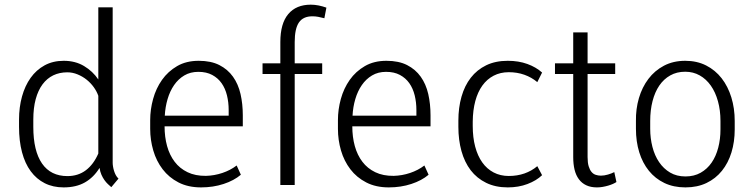

<svg xmlns="http://www.w3.org/2000/svg" viewBox="-20 -792 3227 822"><path d="M61.5 -279.8Q61.5 -333 74.2 -378.9Q86.9 -424.8 111.1 -458.7Q135.3 -492.7 170.9 -512.2Q206.5 -531.7 252.9 -531.7Q302.2 -531.7 339.8 -509.3Q377.4 -486.8 400.9 -451.7V-760.7H462.4V-94.7Q462.4 -87.9 463.9 -78.9Q465.3 -69.8 468.3 -60.3Q471.2 -50.8 475.8 -42.2Q480.5 -33.7 487.3 -27.3L456.5 9.3Q449.7 3.4 441.9 -3.9Q434.1 -11.2 427 -21.2Q419.9 -31.2 414.3 -43.9Q408.7 -56.6 406.2 -73.2Q381.3 -32.7 343.8 -11.2Q306.2 10.3 252.4 10.3Q207 10.3 171.6 -7.6Q136.2 -25.4 111.6 -58.8Q86.9 -92.3 74.2 -140.4Q61.5 -188.5 61.5 -249ZM122.6 -249Q122.6 -146 159.9 -92Q197.3 -38.1 268.6 -38.1Q314.5 -38.1 347.7 -63.2Q380.9 -88.4 400.9 -134.8V-381.8Q394.5 -400.4 381.6 -418.5Q368.7 -436.5 351.1 -450.7Q333.5 -464.8 312 -473.6Q290.5 -482.4 268.1 -482.4Q234.9 -482.4 208 -469.5Q181.2 -456.5 162.1 -430.9Q143.1 -405.3 132.8 -367.4Q122.6 -329.6 122.6 -279.8Z M829.1 -484.4Q794.9 -484.4 769 -469Q743.2 -453.6 725.3 -427.7Q707.5 -401.9 697.5 -367.9Q687.5 -334 685.5 -296.9H959V-320.8Q959 -354 951.7 -383.8Q944.3 -413.6 928.7 -435.8Q913.1 -458 888.4 -471.2Q863.8 -484.4 829.1 -484.4ZM840.8 10.3Q785.2 10.3 744.1 -11Q703.1 -32.2 676.3 -67.4Q649.4 -102.5 636.2 -147.7Q623 -192.9 623 -240.2V-277.8Q623 -323.2 635.5 -368.4Q647.9 -413.6 673.6 -450Q699.2 -486.3 738.3 -509Q777.3 -531.7 830.6 -531.7Q883.3 -531.7 919.2 -513.4Q955.1 -495.1 977.5 -463.6Q1000 -432.1 1009.8 -389.4Q1019.5 -346.7 1019.5 -298.3V-251H684.6Q684.6 -205.6 695.3 -166.7Q706.1 -127.9 727.8 -99.4Q749.5 -70.8 783 -54.7Q816.4 -38.6 861.8 -39.1Q897.5 -40 931.9 -51.5Q966.3 -63 993.2 -83.5L1011.2 -43.9Q981.9 -19 937.3 -4.4Q892.6 10.3 840.8 10.3Z M1180.2 0V-475.1H1104V-521H1180.2V-611.8Q1180.2 -691.4 1214.1 -731.7Q1248 -772 1310.5 -772Q1327.1 -772 1344.2 -768.6Q1361.3 -765.1 1377.4 -759.3L1368.7 -713.9Q1354 -717.8 1342 -720Q1330.1 -722.2 1317.4 -722.2Q1277.8 -722.2 1259.8 -695.8Q1241.7 -669.4 1241.7 -611.8V-521H1359.4V-475.1H1241.7V0Z M1632.8 -484.4Q1598.6 -484.4 1572.8 -469Q1546.9 -453.6 1529.1 -427.7Q1511.2 -401.9 1501.2 -367.9Q1491.2 -334 1489.3 -296.9H1762.7V-320.8Q1762.7 -354 1755.4 -383.8Q1748 -413.6 1732.4 -435.8Q1716.8 -458 1692.1 -471.2Q1667.5 -484.4 1632.8 -484.4ZM1644.5 10.3Q1588.9 10.3 1547.9 -11Q1506.8 -32.2 1480 -67.4Q1453.1 -102.5 1439.9 -147.7Q1426.8 -192.9 1426.8 -240.2V-277.8Q1426.8 -323.2 1439.2 -368.4Q1451.7 -413.6 1477.3 -450Q1502.9 -486.3 1542 -509Q1581.1 -531.7 1634.3 -531.7Q1687 -531.7 1722.9 -513.4Q1758.8 -495.1 1781.2 -463.6Q1803.7 -432.1 1813.5 -389.4Q1823.2 -346.7 1823.2 -298.3V-251H1488.3Q1488.3 -205.6 1499 -166.7Q1509.8 -127.9 1531.5 -99.4Q1553.2 -70.8 1586.7 -54.7Q1620.1 -38.6 1665.5 -39.1Q1701.2 -40 1735.6 -51.5Q1770 -63 1796.9 -83.5L1814.9 -43.9Q1785.6 -19 1741 -4.4Q1696.3 10.3 1644.5 10.3Z M2158.2 -38.6Q2194.3 -38.6 2225.1 -49.3Q2255.9 -60.1 2280.3 -80.6L2300.8 -42Q2276.4 -18.6 2238.3 -4.2Q2200.2 10.3 2153.8 10.3Q2101.1 10.3 2061.3 -9.3Q2021.5 -28.8 1995.1 -63.2Q1968.8 -97.7 1955.6 -145.3Q1942.4 -192.9 1942.4 -249V-275.4Q1942.4 -331.1 1955.8 -378.2Q1969.2 -425.3 1995.6 -459.2Q2022 -493.2 2061.5 -512.5Q2101.1 -531.7 2153.8 -531.7Q2200.2 -531.7 2237.8 -518.1Q2275.4 -504.4 2300.8 -481.4L2280.3 -440.4Q2255.9 -460.9 2225.1 -471.9Q2194.3 -482.9 2158.2 -482.9Q2122.1 -482.9 2093.5 -468Q2064.9 -453.1 2045.2 -425.8Q2025.4 -398.4 2014.9 -359.4Q2004.4 -320.3 2003.9 -271.5V-252.9Q2003.9 -203.6 2014.4 -164.1Q2024.9 -124.5 2044.7 -96.7Q2064.5 -68.8 2093.3 -53.7Q2122.1 -38.6 2158.2 -38.6Z M2495.6 -653.3V-521H2613.8V-475.1H2495.6V-119.6Q2495.6 -95.7 2500.2 -80.3Q2504.9 -64.9 2512.5 -55.9Q2520 -46.9 2530.5 -43.5Q2541 -40 2552.7 -40Q2566.9 -40 2582.8 -44.7Q2598.6 -49.3 2609.9 -55.2L2619.1 -12.7Q2613.3 -8.8 2604 -4.6Q2594.7 -0.5 2583.7 2.7Q2572.8 5.9 2560.5 8.1Q2548.3 10.3 2535.6 10.3Q2509.3 10.3 2490 1.2Q2470.7 -7.8 2458.3 -24.7Q2445.8 -41.5 2439.9 -65.4Q2434.1 -89.4 2434.1 -119.1V-475.1H2356V-521H2434.1V-653.3Z M2763.7 -240.7Q2763.7 -200.2 2773.2 -163.1Q2782.7 -126 2801.8 -97.9Q2820.8 -69.8 2848.9 -53.2Q2877 -36.6 2914.6 -36.6Q2951.7 -36.6 2979.7 -52.5Q3007.8 -68.4 3026.6 -95.7Q3045.4 -123 3054.9 -159.7Q3064.5 -196.3 3064.5 -237.8V-273.9Q3064.5 -319.8 3053.7 -358.6Q3043 -397.5 3023.2 -425.5Q3003.4 -453.6 2975.6 -469.2Q2947.8 -484.9 2913.6 -484.9Q2877.4 -484.9 2849.6 -469.2Q2821.8 -453.6 2802.7 -425.8Q2783.7 -397.9 2773.7 -359.1Q2763.7 -320.3 2763.7 -273.9ZM2702.6 -273.9Q2701.7 -325.2 2715.3 -371.8Q2729 -418.5 2755.9 -454.1Q2782.7 -489.7 2822.5 -510.7Q2862.3 -531.7 2913.6 -531.7Q2963.9 -531.7 3003.2 -511.7Q3042.5 -491.7 3069.6 -456.8Q3096.7 -421.9 3111.1 -375Q3125.5 -328.1 3125.5 -273.9V-237.8Q3125.5 -185.1 3111.6 -139.6Q3097.7 -94.2 3070.8 -60.8Q3043.9 -27.3 3004.6 -8.5Q2965.3 10.3 2914.6 10.3Q2863.8 10.3 2824.5 -8.5Q2785.2 -27.3 2758.1 -60.8Q2731 -94.2 2716.8 -140.1Q2702.6 -186 2702.6 -240.7Z"/></svg>

Font: Ufes Sans Light
Style: Regular
Weight: 200
Designer: Ricardo Esteves & Thais Bronze
Foundry: ProDesignUfes - Ricardo Esteves, Thais Bronze (This is a derivative work, based on Roboto family, by Christian Robertson
Version: Version 2.0